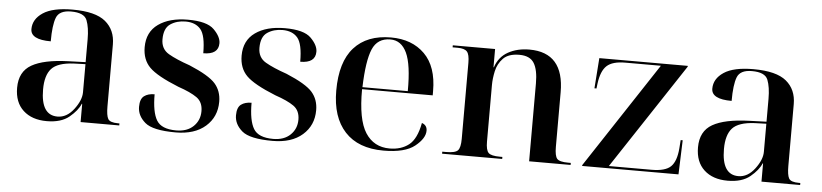

<svg xmlns="http://www.w3.org/2000/svg" viewBox="-38 -742 4046 945"><g transform="rotate(5 1984.5 -269.0)"><path d="M209 10Q280 10 320 -23Q360 -56 374 -90H376V0H567V-10H560Q520 -10 510.5 -27Q501 -44 501 -88V-394Q501 -466 451.5 -507Q402 -548 289 -548Q191 -548 143 -516Q95 -484 95 -435Q95 -383 195 -383Q195 -463 209.5 -500.5Q224 -538 282 -538Q347 -538 361 -502.5Q375 -467 375 -409V-296L289 -293Q169 -289 109.5 -255Q50 -221 50 -141Q50 -69 93 -29.5Q136 10 209 10ZM260 -17Q178 -17 178 -144Q178 -214 208 -247Q238 -280 317 -284L375 -286V-147Q375 -108 340.5 -62.5Q306 -17 260 -17Z M846 10Q940 10 993.5 -37Q1047 -84 1047 -159Q1047 -212 1015.5 -248Q984 -284 886 -325Q819 -348 780.5 -370.5Q742 -393 742 -441Q742 -496 773.5 -517Q805 -538 848 -538Q897 -538 922.5 -508Q948 -478 948 -390Q1023 -390 1023 -446Q1023 -478 988 -513Q953 -548 859 -548Q768 -548 713 -509Q658 -470 658 -395Q658 -333 695.5 -295.5Q733 -258 840 -215Q902 -194 933 -172Q964 -150 964 -105Q964 -60 933 -30Q902 0 848 0Q775 0 751 -40Q727 -80 727 -168Q695 -168 675.5 -153.5Q656 -139 656 -100Q656 -56 694.5 -23Q733 10 846 10Z M1325 10Q1419 10 1472.5 -37Q1526 -84 1526 -159Q1526 -212 1494.5 -248Q1463 -284 1365 -325Q1298 -348 1259.5 -370.5Q1221 -393 1221 -441Q1221 -496 1252.5 -517Q1284 -538 1327 -538Q1376 -538 1401.5 -508Q1427 -478 1427 -390Q1502 -390 1502 -446Q1502 -478 1467 -513Q1432 -548 1338 -548Q1247 -548 1192 -509Q1137 -470 1137 -395Q1137 -333 1174.5 -295.5Q1212 -258 1319 -215Q1381 -194 1412 -172Q1443 -150 1443 -105Q1443 -60 1412 -30Q1381 0 1327 0Q1254 0 1230 -40Q1206 -80 1206 -168Q1174 -168 1154.5 -153.5Q1135 -139 1135 -100Q1135 -56 1173.5 -23Q1212 10 1325 10Z M1873 10Q1979 10 2027.5 -29Q2076 -68 2076 -106Q2076 -133 2050 -142Q2035 -62 1997 -32.5Q1959 -3 1902 -3Q1824 -3 1782.5 -67.5Q1741 -132 1742 -282H2091V-303Q2091 -424 2028.5 -486Q1966 -548 1862 -548Q1744 -548 1680 -477Q1616 -406 1616 -264Q1616 -133 1682 -61.5Q1748 10 1873 10ZM1743 -292Q1747 -423 1771.5 -480.5Q1796 -538 1860 -538Q1914 -538 1941 -480.5Q1968 -423 1967 -292Z M2162 0H2459V-10H2447Q2403 -10 2390 -23.5Q2377 -37 2377 -79V-358Q2377 -390 2385 -427Q2393 -464 2419 -491Q2445 -518 2499 -518Q2551 -518 2571.5 -485Q2592 -452 2592 -385V0H2797V-10H2784Q2741 -10 2729 -24Q2717 -38 2717 -82V-352Q2717 -548 2546 -548Q2486 -548 2441 -523Q2396 -498 2379 -446H2377V-536H2168V-526H2193Q2227 -526 2239.5 -512Q2252 -498 2252 -457V-81Q2252 -38 2239 -24Q2226 -10 2181 -10H2162Z M2854 0H3330L3336 -169H3326L3323 -128Q3318 -64 3291 -37.5Q3264 -11 3196 -11H2985L3329 -532V-536H2892L2881 -386H2891L2894 -410Q2902 -473 2930 -499Q2958 -525 3021 -525H3197L2854 -4Z M3573 10Q3644 10 3684 -23Q3724 -56 3738 -90H3740V0H3931V-10H3924Q3884 -10 3874.5 -27Q3865 -44 3865 -88V-394Q3865 -466 3815.5 -507Q3766 -548 3653 -548Q3555 -548 3507 -516Q3459 -484 3459 -435Q3459 -383 3559 -383Q3559 -463 3573.5 -500.5Q3588 -538 3646 -538Q3711 -538 3725 -502.5Q3739 -467 3739 -409V-296L3653 -293Q3533 -289 3473.5 -255Q3414 -221 3414 -141Q3414 -69 3457 -29.5Q3500 10 3573 10ZM3624 -17Q3542 -17 3542 -144Q3542 -214 3572 -247Q3602 -280 3681 -284L3739 -286V-147Q3739 -108 3704.5 -62.5Q3670 -17 3624 -17Z"/></g></svg>

Font: Noto Serif Display Semi
Style: Regular
Weight: 600
Designer: Monotype Design Team
Foundry: Monotype Imaging Inc.
Version: Version 1.900